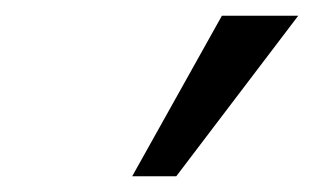

<svg xmlns="http://www.w3.org/2000/svg" viewBox="-20 -781 399 244"><path d="M204 -557H148L262 -761H359Z"/></svg>

Font: PRinguin Sans
Style: Italic
Weight: 400
Designer: Vernon Adams
Foundry: Vernon Adams
Version: ""